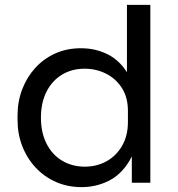

<svg xmlns="http://www.w3.org/2000/svg" viewBox="-20 -750 729 788"><path d="M315 18Q258 18 210 -3Q162 -24 126.5 -62Q91 -100 71.5 -150Q52 -200 52 -258V-276Q52 -333 71 -383Q90 -433 124.5 -471Q159 -509 206.5 -530.5Q254 -552 312 -552Q373 -552 423 -526.5Q473 -501 505 -447Q537 -393 541 -307L501 -371V-730H597V0H521V-237H549Q545 -146 511 -89.5Q477 -33 425.5 -7.5Q374 18 315 18ZM328 -66Q377 -66 417 -88Q457 -110 481 -151.5Q505 -193 505 -249V-295Q505 -350 480.5 -388.5Q456 -427 415.5 -447.5Q375 -468 327 -468Q274 -468 233.5 -443Q193 -418 170.5 -373Q148 -328 148 -267Q148 -206 171 -160.5Q194 -115 235 -90.5Q276 -66 328 -66Z"/></svg>

Font: Sora Variable
Style: Regular
Weight: 400
Designer: Jonathan Barnbrook, Julián Moncada
Foundry: Barnbrook Fonts
Version: Version 2.000